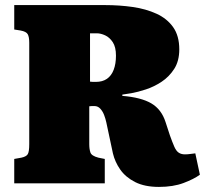

<svg xmlns="http://www.w3.org/2000/svg" viewBox="-20 -721 806 755"><path d="M605 14Q549 14 511.5 -5Q474 -24 453 -54Q432 -84 424 -118L398 -240Q395 -254 389.5 -268.5Q384 -283 374.5 -293.5Q365 -304 351 -304Q347 -304 341.5 -304Q336 -304 331 -303V-154Q331 -135 335.5 -121.5Q340 -108 367 -101L392 -96V0H36V-96L64 -101Q83 -105 89 -114.5Q95 -124 95 -154V-553Q95 -576 89 -586.5Q83 -597 61 -601L36 -605V-701H393Q450 -701 502 -693.5Q554 -686 595.5 -667Q637 -648 661 -614Q685 -580 685 -527Q685 -481 665 -450Q645 -419 615.5 -399.5Q586 -380 554 -369.5Q522 -359 496.5 -354.5Q471 -350 461 -349V-344Q535 -338 575 -314.5Q615 -291 631 -241L648 -189Q658 -161 665.5 -144Q673 -127 683 -120.5Q693 -114 707 -114Q718 -114 728 -115.5Q738 -117 748 -118L766 -34Q743 -17 702 -1.5Q661 14 605 14ZM357 -399Q383 -399 400.5 -411Q418 -423 427 -446.5Q436 -470 436 -502Q436 -536 423.5 -555Q411 -574 393.5 -582Q376 -590 361 -590H334V-400Q339 -399 345 -399Q351 -399 357 -399Z"/></svg>

Font: Literata Black
Style: Regular
Weight: 900
Designer: Latin by Veronika Burian and Jose Scaglione. Greek by Irene Vlachou. Cyrillic by Vera Evstafieva.
Foundry: TypeTogether
Version: Version 3.103;gftools[0.9.29]